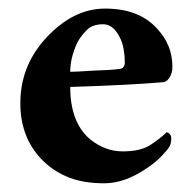

<svg xmlns="http://www.w3.org/2000/svg" viewBox="-20 -413 423 441"><path d="M141.3 -248Q144 -248 159.3 -248.7Q174.7 -249.3 193.3 -250.7Q236 -252 254.7 -254.7Q266.7 -256 266.7 -270Q266.7 -284 264 -300Q261.3 -316 254.7 -328Q240 -357.3 216.7 -357.3Q193.3 -357.3 180 -344.7Q166.7 -332 157.3 -314.7Q141.3 -280 141.3 -248ZM352 -224Q272 -217.3 141.3 -213.3Q141.3 -132 186.7 -93.3Q221.3 -65.3 262 -65.3Q302.7 -65.3 325.3 -80Q348 -94.7 362.7 -109.3Q373.3 -106.7 373.3 -94.7Q373.3 -82.7 368.7 -75.3Q364 -68 350.7 -54Q337.3 -40 317.3 -26.7Q266.7 8 220 8Q173.3 8 140 -4.7Q106.7 -17.3 81.3 -41.3Q26.7 -93.3 26.7 -176Q26.7 -261.3 85.3 -325.3Q148 -393.3 221.3 -393.3Q300 -393.3 341.3 -346.7Q376 -309.3 376 -260Q376 -245.3 369.3 -234.7Q362.7 -224 352 -224Z"/></svg>

Font: Ramaraja
Style: Regular
Weight: 400
Designer: Appaji Ambarisha Darbha
Foundry: Andhrapradesh Society for Knowledge Networks
Version: Version 1.0.4; ttfautohint (v1.2.25-373a) -l 7 -r 28 -G 50 -